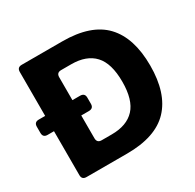

<svg xmlns="http://www.w3.org/2000/svg" viewBox="-146 -827 1004 988"><g transform="rotate(-30 355.5 -333.5)"><path d="M98 0Q71 0 71 -27V-640Q71 -667 98 -667H339Q509 -667 589 -582.5Q669 -498 669 -333Q669 -169 589 -84.5Q509 0 339 0ZM233 -153Q233 -125 260 -125H320Q410 -125 456.5 -175Q503 -225 503 -333Q503 -442 456.5 -492Q410 -542 320 -542H260Q233 -542 233 -515ZM33 -288Q6 -288 6 -315V-352Q6 -379 33 -379H278Q306 -379 306 -352V-315Q306 -288 278 -288Z"/></g></svg>

Font: Pitagon Sans
Style: Bold
Weight: 700
Designer: Travis Tran
Foundry: Pitagon
Version: Version 1.001; ttfautohint (v1.8.4.7-5d5b);gftools[0.9.26]